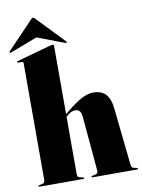

<svg xmlns="http://www.w3.org/2000/svg" viewBox="-115 -987 781 1054"><g transform="rotate(-10 276.0 -460.0)"><path d="M231 -748V-366.5Q283 -411.5 323.8 -434.8Q364.5 -458 397 -458Q441.5 -458 466.2 -432.8Q491 -407.5 497 -351L531 -32Q532.5 -15.5 543 -13L562 -8.5Q568 -7 568 -4Q568 0 563 0H313.5Q308.5 0 308.5 -4Q308.5 -7 314.5 -8.5L333.5 -13Q347 -16 345.5 -32L319 -332Q317 -356.5 309 -367.8Q301 -379 283 -379Q270.5 -379 258.8 -372.8Q247 -366.5 235 -356L231 -352.5V-32Q231 -15.5 243 -13L262 -8.5Q268 -7 268 -4Q268 0 263 0H18Q13 0 13 -4Q13 -7 19 -8.5L38 -13Q50 -15.5 50 -32V-683Q50 -691 41.5 -691H22Q16 -691 16 -695.5Q16 -698.5 21 -700L210.5 -752.5Q220.5 -755 224 -755Q231 -755 231 -748ZM-6 -753Q-12 -750.5 -14.5 -752.5Q-17.5 -755.5 -14 -760L133 -913.5Q139 -920 143.5 -920Q148 -920 154 -913.5L301 -760Q305 -755 301.5 -752.5Q299.5 -750.5 293.5 -753L143.5 -810Z"/></g></svg>

Font: Fraunces 144pt S000 Black
Style: Regular
Weight: 900
Version: Version 1.000; ttfautohint (v1.8.3)